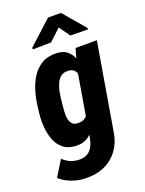

<svg xmlns="http://www.w3.org/2000/svg" viewBox="-184 -832 848 1123"><g transform="rotate(-20 240.5 -270.5)"><path d="M353 -528.3H485.4L396.5 -2.4Q387.7 65.4 354.7 113.3Q321.8 161.1 269 185.8Q216.3 210.4 147 208Q119.6 208 91.8 200.9Q64 193.8 38.1 180.9Q12.2 168 -8.8 148.9L51.3 50.8Q70.3 70.3 95.7 81.3Q121.1 92.3 148.4 92.8Q179.7 94.2 200.7 82Q221.7 69.8 233.6 48.1Q245.6 26.4 251 -2.4L320.3 -412.6ZM22.5 -240.7 27.3 -281.7Q32.2 -326.7 45.7 -372.6Q59.1 -418.5 83.3 -456.8Q107.4 -495.1 145 -517.6Q182.6 -540 236.3 -538.1Q283.7 -536.6 309.6 -510Q335.4 -483.4 346.2 -443.8Q356.9 -404.3 358.4 -360.8Q359.9 -317.4 357.9 -282.2L352.1 -239.7Q346.2 -204.6 332.8 -160.9Q319.3 -117.2 297.4 -77.9Q275.4 -38.6 242.7 -13.4Q210 11.7 164.6 10.7Q114.3 9.8 84 -14.2Q53.7 -38.1 39.1 -75.9Q24.4 -113.8 21.2 -157Q18.1 -200.2 22.5 -240.7ZM171.9 -283.2 167.5 -241.7Q166 -225.1 164.3 -203.1Q162.6 -181.2 165.5 -160.4Q168.5 -139.6 179.7 -125.5Q190.9 -111.3 214.8 -110.4Q247.1 -108.9 266.4 -126Q285.6 -143.1 294.9 -169.4Q304.2 -195.8 307.1 -222.2L317.4 -299.3Q318.8 -316.4 320.1 -336.4Q321.3 -356.4 317.4 -374.8Q313.5 -393.1 301.5 -404.8Q289.6 -416.5 266.6 -418Q239.3 -419.4 221.9 -406.5Q204.6 -393.6 194.6 -372.8Q184.6 -352.1 179.4 -328.1Q174.3 -304.2 171.9 -283.2ZM342.8 -750.5 458.5 -614.7V-605.5L349.1 -607.4L301.3 -674.8L229.5 -607.9L115.2 -606V-616.2L262.2 -750.5Z"/></g></svg>

Font: Roboto Condensed ExtraBold
Style: Italic
Weight: 800
Italic angle: -12°
Designer: Christian Robertson
Foundry: Google
Version: Version 3.008; 2023